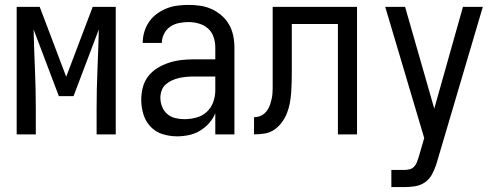

<svg xmlns="http://www.w3.org/2000/svg" viewBox="-20 -548 2040 783"><path d="M48 0V-520H142L250 -235L358 -520H452V0H374V-104Q374 -185 377.5 -266Q381 -347 383 -428L280 -156H220L117 -428Q119 -347 122.5 -266Q126 -185 126 -104V0Z M702 8Q672 8 643 -1Q614 -10 593.5 -32Q573 -54 564.5 -83Q556 -112 556 -141Q556 -167 562.5 -192Q569 -217 584.5 -237Q600 -257 622 -270.5Q644 -284 668.5 -292Q693 -300 718 -303Q743 -306 769 -306H858V-355Q858 -376 851 -397Q844 -418 828 -432Q812 -446 791 -452Q770 -458 749 -458Q729 -458 709.5 -454Q690 -450 674 -439Q658 -428 649 -410Q640 -392 640 -373Q640 -373 640 -373Q640 -373 640 -373Q640 -373 640 -373Q640 -373 640 -373Q640 -373 640 -373Q640 -373 640 -373H562Q562 -373 562 -373Q562 -373 562 -373Q562 -396 568.5 -418Q575 -440 588 -459Q601 -478 619.5 -491.5Q638 -505 659 -513.5Q680 -522 703 -525Q726 -528 749 -528Q773 -528 797 -524.5Q821 -521 843 -511Q865 -501 883.5 -485Q902 -469 914 -448Q926 -427 931 -403Q936 -379 936 -355V0H858V-86Q849 -64 832.5 -45.5Q816 -27 795 -14.5Q774 -2 750 3Q726 8 702 8ZM732 -62Q756 -62 780.5 -68.5Q805 -75 823 -91.5Q841 -108 849.5 -131.5Q858 -155 858 -180V-236H769Q754 -236 738.5 -234.5Q723 -233 708.5 -229.5Q694 -226 680 -219.5Q666 -213 655 -203Q644 -193 639 -178.5Q634 -164 634 -149Q634 -131 641 -113Q648 -95 662 -83Q676 -71 694.5 -66.5Q713 -62 732 -62Z M1016 0V-70Q1027 -70 1038 -73.5Q1049 -77 1057.5 -84.5Q1066 -92 1072 -101.5Q1078 -111 1081.5 -121.5Q1085 -132 1087.5 -143Q1090 -154 1091 -165Q1092 -176 1092 -187Q1092 -198 1092 -209Q1092 -213 1092 -217Q1092 -221 1092 -226V-228Q1092 -236 1092 -244.5Q1092 -253 1092 -261V-520H1436V0H1358V-450H1170V-261Q1170 -261 1170 -261Q1170 -261 1170 -261V-259Q1170 -259 1170 -258.5Q1170 -258 1170 -257V-256Q1170 -235 1169.5 -213.5Q1169 -192 1167.5 -170.5Q1166 -149 1162 -127.5Q1158 -106 1150 -86Q1142 -66 1129 -48.5Q1116 -31 1098.5 -19Q1081 -7 1059.5 -3.5Q1038 0 1016 0Z M1576 215V145H1629Q1639 145 1650 142.5Q1661 140 1668.5 132Q1676 124 1680 114Q1684 104 1687 94L1710 15L1551 -520H1632L1751 -105L1868 -520H1949L1762 113Q1761 116 1760.5 118Q1760 120 1759 123Q1752 144 1741.5 163.5Q1731 183 1713 195.5Q1695 208 1673 211.5Q1651 215 1629 215Z"/></svg>

Font: Zed Mono
Style: Regular
Weight: 400
Monospace: yes
Designer: Belleve Invis
Foundry: Belleve Invis
Version: Version 1.0.0; ttfautohint (v1.8.4)